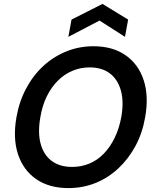

<svg xmlns="http://www.w3.org/2000/svg" viewBox="-20 -948 795 980"><path d="M329 12Q231 12 165 -33.5Q99 -79 72 -160.5Q45 -242 64 -350Q78 -430 113.5 -496.5Q149 -563 201 -611Q253 -659 318.5 -685.5Q384 -712 457 -712Q555 -712 621 -666Q687 -620 713.5 -538.5Q740 -457 721 -350Q707 -269 671.5 -203Q636 -137 584 -88.5Q532 -40 467.5 -14Q403 12 329 12ZM348 -96Q395 -96 436 -113Q477 -130 509.5 -163.5Q542 -197 565 -244Q588 -291 599 -350Q613 -429 597 -486Q581 -543 540.5 -573.5Q500 -604 437 -604Q391 -604 349.5 -586.5Q308 -569 275 -536Q242 -503 219 -456.5Q196 -410 186 -350Q172 -271 187.5 -214Q203 -157 244 -126.5Q285 -96 348 -96ZM329 -760 345 -848 503 -928 634 -848 618 -760 488 -843Z"/></svg>

Font: DM Sans 9pt SemiBold
Style: Italic
Weight: 600
Italic angle: -10°
Version: Version 4.004;gftools[0.9.30]